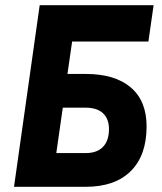

<svg xmlns="http://www.w3.org/2000/svg" viewBox="-20 -720 623 740"><path d="M34 0 133 -700H572L552 -560H258L240 -435H310Q423 -435 484 -383Q545 -331 545 -233Q545 -121 484 -60.5Q423 0 310 0ZM197 -130H310Q354 -130 377 -154Q400 -178 400 -222Q400 -262 377 -283.5Q354 -305 310 -305H222Z"/></svg>

Font: Finlandica
Style: Bold Italic
Weight: 700
Italic angle: -8°
Designer: Niklas Ekholm, Juho Hiilivirta, Jaakko Suomalainen
Foundry: Helsinki Type Studio
Version: Version 1.064; ttfautohint (v1.8.4.7-5d5b)